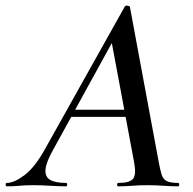

<svg xmlns="http://www.w3.org/2000/svg" viewBox="-58 -657 681 677"><path d="M-34 0Q-38 0 -38 -6Q-38 -12 -34 -12Q-8 -12 28.5 -39.5Q65 -67 101 -132L382 -634Q384 -638 391.5 -637Q399 -636 400 -633L502 -84Q507 -57 512 -41Q517 -25 530 -18.5Q543 -12 570 -12Q574 -12 574 -6Q574 0 570 0Q545 0 519 -2Q493 -4 462 -4Q432 -4 408 -2Q384 0 359 0Q355 0 355 -6Q355 -12 359 -12Q400 -12 411.5 -27Q423 -42 415 -84L333 -523L379 -583L130 -130Q105 -86 102.5 -60Q100 -34 118.5 -23Q137 -12 175 -12Q179 -12 179 -6Q179 0 174 0Q152 0 120 -2Q88 -4 58 -4Q29 -4 10.5 -2Q-8 0 -34 0ZM179 -245 194 -270H411L413 -245Z"/></svg>

Font: Cormorant Garamond Light SemiBold
Style: Italic
Weight: 600
Italic angle: -10°
Version: Version 4.001